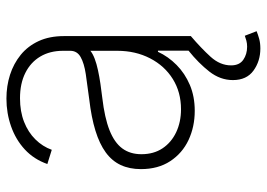

<svg xmlns="http://www.w3.org/2000/svg" viewBox="-132 -458 798 573"><g transform="rotate(-90 266.5 -171.0)"><path d="M222.7 11.7Q175.3 11.7 135.7 -6.8Q96.2 -25.4 72.5 -61.5Q48.8 -97.7 48.8 -148.9Q48.8 -183.1 61 -209.2Q73.2 -235.4 98.6 -253.9Q124 -272.5 163.6 -284.7Q203.1 -296.9 257.3 -303.2Q299.8 -308.6 332.3 -313.5Q364.7 -318.4 383.3 -328.9Q401.9 -339.4 401.9 -359.9V-381.3Q401.9 -420.4 384.8 -449.2Q367.7 -478 335.9 -493.9Q304.2 -509.8 260.3 -509.8Q220.7 -509.8 189.7 -497.6Q158.7 -485.4 137.5 -463.9Q116.2 -442.4 106.4 -415L64 -428.2Q78.1 -468.3 107.4 -495.4Q136.7 -522.5 176.3 -536.4Q215.8 -550.3 259.3 -550.3Q296.9 -550.3 330.3 -539.6Q363.8 -528.8 389.9 -507.6Q416 -486.3 430.9 -454.1Q445.8 -421.9 445.8 -378.4V0H402.3V-98.1H398.9Q384.8 -67.4 359.6 -42.5Q334.5 -17.6 300 -2.9Q265.6 11.7 222.7 11.7ZM227.5 -29.3Q278.3 -29.3 317.6 -53.7Q356.9 -78.1 379.4 -121.6Q401.9 -165 401.9 -219.7V-299.8Q393.1 -292.5 378.2 -286.9Q363.3 -281.2 344 -277.1Q324.7 -272.9 303.5 -269.8Q282.2 -266.6 261.2 -264.2Q202.1 -257.3 165 -242.7Q127.9 -228 110.6 -204.6Q93.3 -181.2 93.3 -147.5Q93.3 -110.8 110.8 -84.5Q128.4 -58.1 158.9 -43.7Q189.5 -29.3 227.5 -29.3ZM408.7 207.5Q371.1 207.5 342.8 187Q314.5 166.5 314.5 125.5Q314.5 87.9 339.8 55.4Q365.2 22.9 402.3 -6.8L445.8 0Q409.7 30.8 384 59.1Q358.4 87.4 358.4 120.1Q358.4 145 375 156.5Q391.6 168 414.1 168Q423.8 168 432.1 165.8Q440.4 163.6 446.8 161.1L460.4 196.3Q449.7 200.7 437.3 204.1Q424.8 207.5 408.7 207.5Z"/></g></svg>

Font: Inter 16pt ExtraLight
Style: Regular
Weight: 250
Version: Version 4.001;git-66647c0bb